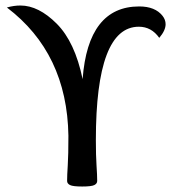

<svg xmlns="http://www.w3.org/2000/svg" viewBox="-20 -679 654 707"><path d="M282.7 7.8Q248.5 7.8 237.8 2.4Q227.1 -2.9 227.1 -12.7Q227.1 -33.2 229.5 -70.3Q231.9 -107.4 231.9 -179.2Q227.1 -483.4 5.4 -651.4Q30.8 -658.7 55.2 -658.7Q122.1 -658.7 189 -591.6Q255.9 -524.4 284.2 -387.7Q304.2 -655.3 492.7 -655.3Q551.3 -655.3 578.6 -620.6Q589.8 -606.4 589.8 -589.8Q589.8 -566.9 566.4 -539.6Q537.6 -580.6 491.2 -580.6Q333 -580.6 333 -163.1Q333 -107.4 335.4 -70.3Q337.9 -33.2 337.9 -12.7Q337.9 -2.9 327.4 2.4Q316.9 7.8 282.7 7.8Z"/></svg>

Font: Bainsley
Style: Regular
Weight: 400
Designer: Paul James MIller
Foundry: High-Logic / Made with FontCreator
Version: Version 1.411;March 28, 2021;FontCreator 13.0.0.2683 64-bit